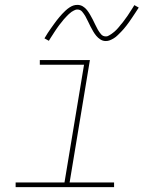

<svg xmlns="http://www.w3.org/2000/svg" viewBox="-20 -766 640 786"><path d="M44 0V-19H244L324 -501H143V-520H348L265 -19H447V0ZM413 -598Q401 -598 391 -604.5Q381 -611 374 -619.5Q367 -628 361.5 -637.5Q356 -647 350.5 -657.5Q345 -668 340 -679Q335 -690 329.5 -699.5Q324 -709 316.5 -718Q309 -727 297 -727Q292 -727 289.5 -726Q287 -725 282.5 -723Q278 -721 273 -717.5Q268 -714 262 -708.5Q256 -703 253 -699.5Q250 -696 247 -693Q244 -690 241 -686.5Q238 -683 235.5 -679.5Q233 -676 229.5 -672Q226 -668 223 -664Q220 -660 216.5 -655Q213 -650 209.5 -645Q206 -640 202.5 -634.5Q199 -629 195.5 -623.5Q192 -618 188 -612Q184 -606 180 -599L162 -609Q169 -621 175.5 -631Q182 -641 188.5 -650Q195 -659 201 -667.5Q207 -676 212.5 -683Q218 -690 223.5 -696.5Q229 -703 234 -708.5Q239 -714 247.5 -722Q256 -730 264.5 -735.5Q273 -741 280.5 -743.5Q288 -746 297 -746Q309 -746 319 -740Q329 -734 336 -725Q343 -716 348.5 -706.5Q354 -697 359.5 -686.5Q365 -676 370 -665Q375 -654 380.5 -644.5Q386 -635 393.5 -626Q401 -617 413 -617Q418 -617 420.5 -618Q423 -619 427.5 -621.5Q432 -624 437 -627.5Q442 -631 448 -636Q454 -641 457 -644.5Q460 -648 463 -651Q466 -654 468.5 -657.5Q471 -661 474 -664.5Q477 -668 480.5 -672Q484 -676 487 -680.5Q490 -685 493.5 -689.5Q497 -694 500.5 -699Q504 -704 507.5 -709.5Q511 -715 514.5 -720.5Q518 -726 522 -732Q526 -738 530 -745L548 -735Q541 -724 534 -713.5Q527 -703 521 -694Q515 -685 509 -676.5Q503 -668 497.5 -661Q492 -654 486.5 -647.5Q481 -641 476 -636Q471 -631 462.5 -622.5Q454 -614 445.5 -609Q437 -604 429.5 -601Q422 -598 413 -598Z"/></svg>

Font: Iosevka SS04 Thin Extended
Style: Italic
Weight: 100
Width: 7
Italic angle: -9°
Monospace: yes
Designer: Belleve Invis
Foundry: Belleve Invis
Version: Version 19.0.0; ttfautohint (v1.8.4)